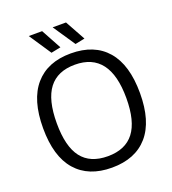

<svg xmlns="http://www.w3.org/2000/svg" viewBox="-166 -1067 1079 1201"><g transform="rotate(-20 373.5 -466.0)"><path d="M422 -795 323 -942H412L486 -808ZM262 -795 164 -942H253L326 -808ZM605 -369Q605 -675 373 -675Q257 -675 199.5 -600Q142 -525 142 -369Q142 -214 199 -140Q256 -66 373 -66Q490 -66 547.5 -140.5Q605 -215 605 -369ZM373 10Q218 10 134.5 -85.5Q51 -181 51 -369Q51 -557 134.5 -653.5Q218 -750 373 -750Q529 -750 612.5 -653.5Q696 -557 696 -369Q696 -182 612.5 -86Q529 10 373 10Z"/></g></svg>

Font: EncodeSans
Style: Regular
Weight: 400
Designer: Pablo Impallari, Andres Torresi
Foundry: Pablo Impallari, Andres Torresi
Version: Version 1.000; ttfautohint (v1.4.1)